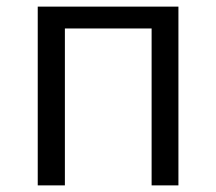

<svg xmlns="http://www.w3.org/2000/svg" viewBox="-20 -560 653 580"><path d="M94 -540H519V0H438V-474H176V0H94Z"/></svg>

Font: Source Han Sans CN Normal
Style: Regular
Weight: 350
Designer: Ryoko NISHIZUKA 西塚涼子 (kana, bopomofo & ideographs); Paul D. Hunt (Latin, Greek & Cyrillic); Sandoll Communications 산돌커뮤니
Foundry: Adobe
Version: Version 2.004;hotconv 1.0.118;makeotfexe 2.5.65603